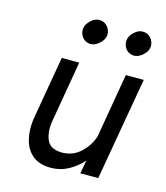

<svg xmlns="http://www.w3.org/2000/svg" viewBox="-103 -739 714 828"><g transform="rotate(15 254.5 -325.0)"><path d="M154 -180 202 -460H124L74 -170Q68 -120 79 -79Q90 -38 120 -14Q150 10 200 10Q242 10 278 -9.5Q314 -29 341 -60L330 0H410L490 -460H410L361 -174Q348 -131 312.5 -98Q277 -65 226 -66Q177 -68 162.5 -101Q148 -134 154 -180ZM374 -606Q372 -585 384.5 -568.5Q397 -552 419 -550Q440 -549 460 -566.5Q480 -584 482 -604Q484 -625 470.5 -642Q457 -659 436 -660Q415 -662 395.5 -644Q376 -626 374 -606ZM180 -606Q178 -585 190.5 -568.5Q203 -552 225 -550Q246 -549 266 -566.5Q286 -584 288 -604Q290 -625 276.5 -642Q263 -659 242 -660Q221 -662 201.5 -644Q182 -626 180 -606Z"/></g></svg>

Font: Jost* 400 Book Italic
Style: Italic
Weight: 400
Italic angle: -10°
Version: Version 3.200; ttfautohint (v0.97) -l 8 -r 50 -G 200 -x 14 -